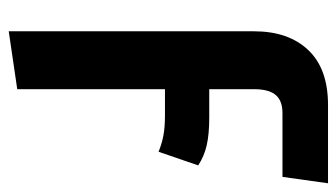

<svg xmlns="http://www.w3.org/2000/svg" viewBox="-190 -380 790 451"><g transform="rotate(90 205.5 -155.0)"><path d="M190 -356V-251H257Q296 -251 322 -245Q348 -239 369 -225L337 -132Q317 -140 298 -143.5Q279 -147 251 -147H190V200L54 220V-356Q54 -437 98 -483.5Q142 -530 227 -530H411L396 -423H246Q217 -423 203.5 -407Q190 -391 190 -356Z"/></g></svg>

Font: Fira Sans Condensed SemiBold
Style: Regular
Weight: 600
Width: 3
Designer: bBox Type GmbH & Carrois Corporate GbR & Edenspiekermann AG
Foundry: bBox Type GmbH & Carrois Corporate GbR & Edenspiekermann AG
Version: Version 4.301